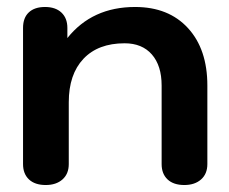

<svg xmlns="http://www.w3.org/2000/svg" viewBox="-20 -520 655 550"><path d="M46 -50V-440Q46 -469 62.5 -484.5Q79 -500 109 -500Q139 -500 156 -484Q173 -468 173 -440V-411Q244 -500 367 -500Q463 -500 518.5 -439.5Q574 -379 574 -275V-50Q574 -22 556 -6Q538 10 508 10Q477 10 460 -6Q443 -22 443 -50V-275Q443 -332 415 -364Q387 -396 337 -396Q261 -396 219 -351.5Q177 -307 177 -227V-50Q177 -22 159 -6Q141 10 111 10Q80 10 63 -6Q46 -22 46 -50Z"/></svg>

Font: Kodchasan
Style: Bold
Weight: 700
Designer: Katatrad Aksorn Co.,Ltd.
Foundry: Cadson Demak Co.,Ltd.
Version: Version 1.000; ttfautohint (v1.6)